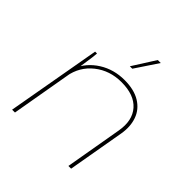

<svg xmlns="http://www.w3.org/2000/svg" viewBox="-193 -860 1001 1001"><g transform="rotate(45 307.5 -360.0)"><path d="M141 -520H155Q154 -506 152 -490Q150 -474 147 -455Q143 -424 138 -393L137 -385L70 0H49ZM355 -524Q425 -524 470 -496.5Q515 -469 532 -421.5Q549 -374 539 -315L484 0H464L519 -317Q534 -404 489.5 -454.5Q445 -505 351 -505Q265 -505 202.5 -455.5Q140 -406 126 -325L123 -379Q152 -446 214 -485Q276 -524 355 -524ZM323 -594 403 -720H425L341 -594Z"/></g></svg>

Font: Fixel Italic Variable 20240409 Display Thin
Style: Italic
Weight: 100
Italic angle: -10°
Designer: AlfaBravo + MacPaw
Foundry: Kyrylo Tkachov, Marchela Mozhyna, Serhii Makarenko, Maria Weinstein, Zakhar Kryvoshyya
Version: Version 1.211;Glyphs 3.2 (3225)